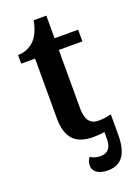

<svg xmlns="http://www.w3.org/2000/svg" viewBox="-161 -726 706 988"><g transform="rotate(-20 192.5 -231.5)"><path d="M295 -60C249 -60 226 -89 226 -152V-472H355V-536H226V-660H157C147 -612 132 -579 111 -557C90 -535 56 -519 20 -519V-472H96V-147C96 -31 148 10 242 10C264 10 284 8 302 5V43C302 95 278 115 242 115C220 115 203 110 187 99C178 108 172 126 172 142C172 178 205 197 252 197C327 197 364 148 364 43V-69C343 -64 321 -60 295 -60Z"/></g></svg>

Font: Noto Serif Semi
Style: Regular
Weight: 600
Designer: Monotype Design Team
Foundry: Monotype Imaging Inc.
Version: Version 1.002